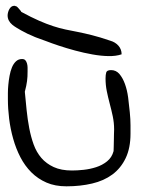

<svg xmlns="http://www.w3.org/2000/svg" viewBox="-20 -656 496 676"><path d="M7.8 -306.6V-328.1Q7.8 -341.8 9.3 -357.4Q10.7 -373 13.7 -389.2Q16.6 -405.3 22 -418.5Q27.3 -431.6 36.1 -439.9Q44.9 -448.2 57.6 -448.2Q65.4 -448.2 69.3 -443.8Q73.2 -439.5 75.2 -432.1Q77.1 -424.8 77.1 -418V-405.3Q77.1 -394.5 76.7 -386.7Q76.2 -378.9 75.2 -370.6Q74.2 -362.3 72.3 -353.5Q70.3 -344.7 67.4 -333Q70.3 -301.8 73.7 -268.6Q77.1 -235.4 83 -204.6Q88.9 -173.8 98.6 -147Q108.4 -120.1 125.5 -100.1Q142.6 -80.1 168.9 -67.9Q195.3 -55.7 233.4 -55.7Q252 -55.7 274.4 -58.1Q296.9 -60.5 318.4 -67.4Q339.8 -74.2 356.9 -87.9Q374 -101.6 379.9 -124Q379.9 -127.9 380.4 -138.7Q380.9 -149.4 380.9 -161.6Q380.9 -173.8 381.3 -184.6Q381.8 -195.3 381.8 -200.2Q381.8 -223.6 377 -246.6Q372.1 -269.5 366.2 -291.5Q360.4 -313.5 356 -335Q351.6 -356.4 351.6 -379.9Q351.6 -392.6 354 -400.9Q356.4 -409.2 371.1 -409.2Q388.7 -409.2 400.4 -395.5Q412.1 -381.8 419.9 -360.4Q427.7 -338.9 431.2 -312.5Q434.6 -286.1 437 -260.7Q439.5 -235.4 439.5 -214.8V-185.5Q439.5 -134.8 422.4 -99.1Q405.3 -63.5 375.5 -41.5Q345.7 -19.5 304.2 -9.8Q262.7 0 213.9 0Q173.8 0 143.6 -13.2Q113.3 -26.4 90.3 -49.3Q67.4 -72.3 51.8 -102.5Q36.1 -132.8 26.4 -167.5Q16.6 -202.1 12.2 -237.8Q7.8 -273.4 7.8 -306.6ZM408.2 -464.8Q388.7 -458 361.8 -458.5Q335 -459 305.2 -464.4Q275.4 -469.7 244.6 -478Q213.9 -486.3 187.5 -495.1Q161.1 -503.9 141.1 -511.7Q121.1 -519.5 111.3 -522.5Q106.4 -524.4 102.5 -525.9Q98.6 -527.3 92.8 -530.3Q86.9 -533.2 77.1 -537.1L54.7 -548.8Q47.9 -552.7 39.6 -557.6Q31.2 -562.5 23.4 -568.8Q15.6 -575.2 11.2 -583.5Q6.8 -591.8 6.8 -601.6Q6.8 -606.4 8.3 -612.3Q9.8 -618.2 12.7 -623.5Q15.6 -628.9 20 -632.3Q24.4 -635.7 31.2 -635.7Q32.2 -635.7 32.2 -635.3Q32.2 -634.8 34.2 -634.8Q35.2 -633.8 37.1 -633.8Q38.1 -633.8 41 -631.3Q43.9 -628.9 46.4 -625.5Q48.8 -622.1 51.8 -619.1Q54.7 -616.2 54.7 -614.3Q90.8 -594.7 117.7 -583Q144.5 -571.3 167 -564Q189.5 -556.6 210.4 -552.2Q231.4 -547.9 253.9 -543.5Q276.4 -539.1 303.7 -532.2Q331.1 -525.4 368.2 -512.7Q385.7 -507.8 397 -495.1Q408.2 -482.4 408.2 -464.8Z"/></svg>

Font: Swanky and Moo Moo
Style: Regular
Weight: 400
Designer: Kimberly Geswein
Foundry: Kimberly Geswein
Version: Version 1.002 2001